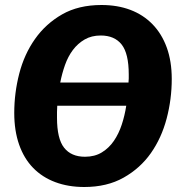

<svg xmlns="http://www.w3.org/2000/svg" viewBox="-20 -731 729 768"><path d="M667 -415Q667 -334 646.5 -256.5Q626 -179 583.5 -118.5Q541 -58 474.5 -20.5Q408 17 317 17Q253 17 201 -2.5Q149 -22 112.5 -59.5Q76 -97 56.5 -152.5Q37 -208 37 -279Q37 -359 57 -436.5Q77 -514 120 -575Q163 -636 228.5 -673.5Q294 -711 386 -711Q450 -711 501.5 -691.5Q553 -672 590 -634Q627 -596 647 -541Q667 -486 667 -415ZM320 -104Q359 -104 387.5 -121.5Q416 -139 435.5 -167.5Q455 -196 467 -232.5Q479 -269 485 -308H209Q208 -295 208 -283V-260Q208 -176 236.5 -140Q265 -104 320 -104ZM383 -589Q346 -589 318.5 -573Q291 -557 271.5 -531Q252 -505 240 -471Q228 -437 221 -401H494Q495 -409 495 -417V-433Q495 -517 466.5 -553Q438 -589 383 -589Z"/></svg>

Font: Szlgxwxxxixliatcpuztgldltzi
Style: Regular
Weight: 700
Italic angle: -8°
Designer: Carrois Corporate & Edenspiekermann
Foundry: Carrois Corporate GbR & Edenspiekermann AG
Version: Version 2.001